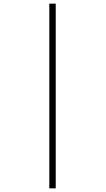

<svg xmlns="http://www.w3.org/2000/svg" viewBox="-20 -782 578 1051"><path d="M250 -762V249H285V-762Z"/></svg>

Font: Noto Sans Thai Looped ExtraLight
Style: Regular
Weight: 200
Designer: Sasikarn Vongin, Ben Mitchell
Foundry: The Fontpad Ltd
Version: Version 1.001